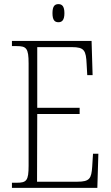

<svg xmlns="http://www.w3.org/2000/svg" viewBox="-20 -913 540 933"><path d="M264 -805C281 -805 293 -815 293 -849C293 -883 281 -893 264 -893C246 -893 235 -883 235 -849C235 -815 246 -805 264 -805ZM38 0H453L458 -166H432L428 -102C424 -46 416 -30 356 -30H160L161 -359H367V-389H161V-684H329C390 -684 398 -668 401 -601L404 -548H430L425 -714H38V-689H61C108 -689 119 -679 119 -605V-108C119 -35 109 -25 61 -25H38Z"/></svg>

Font: Noto Serif Armenian Condensed ExtraLight
Style: Regular
Weight: 200
Width: 3
Designer: Monotype Design Team
Foundry: Monotype Imaging Inc.
Version: Version 2.008